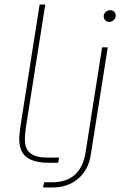

<svg xmlns="http://www.w3.org/2000/svg" viewBox="-20 -719 541 848"><path d="M196 0Q152 0 122.5 -11Q93 -22 79 -45Q65 -68 65 -105Q65 -118 67 -134.5Q69 -151 71 -166L155 -699H180L95 -161Q93 -148 91.5 -132.5Q90 -117 90 -103Q90 -61 114.5 -42Q139 -23 190 -23H241L237 0ZM170 109 175 86H210Q275 86 311.5 52Q348 18 358 -46L431 -510H456L381 -36Q371 31 325.5 70Q280 109 212 109ZM463 -622Q452 -622 445 -629.5Q438 -637 438 -648Q438 -654 441.5 -660Q445 -666 452 -670Q459 -674 467 -674Q477 -674 484 -667.5Q491 -661 491 -651Q491 -641 486 -634.5Q481 -628 474.5 -625Q468 -622 463 -622Z"/></svg>

Font: MuseoModerno Thin Thin
Style: Italic
Weight: 250
Italic angle: -9°
Version: Version 1.003